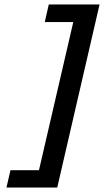

<svg xmlns="http://www.w3.org/2000/svg" viewBox="-20 -738 467 862"><path d="M27 26 9 104H237L427 -718H199L181 -639H309L155 26Z"/></svg>

Font: Crazy Punk
Style: Obl
Weight: 400
Version: Version 1